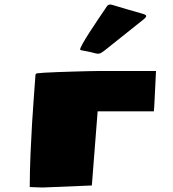

<svg xmlns="http://www.w3.org/2000/svg" viewBox="-20 -811 760 842"><path d="M162.1 11.2 110.4 9.3Q110.4 -22 111.3 -60.5Q112.3 -99.1 113.8 -135.7Q113.8 -139.6 114.3 -145.3Q114.7 -150.9 114.7 -154.3Q117.2 -214.4 120.4 -266.6Q123.5 -318.8 127.4 -371.3Q131.3 -423.8 135.7 -484.4L140.6 -489.3Q149.4 -490.7 174.6 -492.2Q199.7 -493.7 232.9 -494.9Q266.1 -496.1 300.5 -497.1Q335 -498 362.8 -498.8Q390.6 -499.5 403.8 -499.5Q461.4 -499.5 491.7 -499.5Q522 -499.5 535.6 -499.5Q549.3 -499.5 555.7 -499.5Q562 -499.5 570.8 -499.5Q579.6 -499.5 600.3 -499.5Q621.1 -499.5 664.1 -499.5Q664.1 -499.5 663.3 -483.6Q662.6 -467.8 661.4 -443.4Q660.2 -418.9 658.9 -393.6Q657.7 -368.2 656.7 -348.6Q655.8 -329.1 654.8 -322.8H408.2L382.8 2.4L169.4 11.2ZM394.5 -578.1Q378.9 -582.5 363.5 -585.4Q348.1 -588.4 337.9 -590.3Q335.4 -590.3 332 -592.8Q329.1 -595.7 341.1 -617.2Q353 -638.7 372.1 -668.5Q391.1 -698.2 410.6 -726.8Q430.2 -755.4 441.9 -772.9Q444.3 -777.3 446.8 -780.5Q449.2 -783.7 450.7 -786.1Q459.5 -793.9 472.2 -789.6Q512.7 -777.8 543 -768.6Q573.2 -759.3 602.5 -751.5Q621.1 -746.6 621.3 -741.2Q621.6 -735.8 609.9 -726.1L439.5 -590.3Q429.2 -582 420.4 -577.6Q411.6 -573.2 394.5 -578.1Z"/></svg>

Font: Seymour One
Style: Regular
Weight: 400
Designer: Vernon Adams
Foundry: Vernon Adams
Version: Version 1.100; ttfautohint (v1.8.4.7-5d5b);gftools[0.9.33]